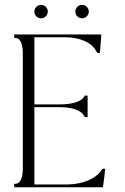

<svg xmlns="http://www.w3.org/2000/svg" viewBox="-20 -790 528 810"><path d="M346.2 -721.2Q337.9 -712.9 326.2 -712.9Q314.5 -712.9 306.2 -721.2Q297.9 -729.5 297.9 -741.2Q297.9 -752.9 306.2 -761.2Q314.5 -769.5 326.2 -769.5Q337.9 -769.5 346.2 -761.2Q354.5 -752.9 354.5 -741.2Q354.5 -729.5 346.2 -721.2ZM173.3 -721.2Q165 -712.9 153.3 -712.9Q141.6 -712.9 133.3 -721.2Q125 -729.5 125 -741.2Q125 -752.9 133.3 -761.2Q141.6 -769.5 153.3 -769.5Q165 -769.5 173.3 -761.2Q181.6 -752.9 181.6 -741.2Q181.6 -729.5 173.3 -721.2ZM413.1 -78.1H423.8Q419.9 -37.1 415 -5.9Q415 -2 414.1 0H413.1H335.9H125H100.6H76.2H40V-14.6H44.9Q59.6 -14.6 67.9 -31.5Q76.2 -48.3 76.2 -78.1V-566.4Q76.2 -596.2 67.9 -613Q59.6 -629.9 44.9 -629.9H40V-644.5H76.2H100.6H125H329.1H403.3H407.2V-638.7Q406.2 -628.9 404.3 -602.5Q402.3 -576.2 401.4 -566.4H390.6L384.8 -576.2Q370.1 -602.5 335.4 -617.7Q300.8 -632.8 254.9 -632.8H125V-349.6H232.4Q271.5 -349.6 298.3 -357.9Q325.2 -366.2 334 -380.9L337.9 -386.7H349.6V-349.6V-343.8V-337.9V-295.9H337.9L334 -302.7Q325.2 -318.8 298.1 -328.4Q271 -337.9 232.4 -337.9H125V-11.7H264.6Q311 -12.7 348.4 -27.3Q385.7 -42 405.3 -68.4Z"/></svg>

Font: Elaris
Style: Regular
Weight: 500
Version: Version 1.0